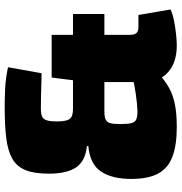

<svg xmlns="http://www.w3.org/2000/svg" viewBox="2 -746 758 801"><g transform="rotate(-90 380.5 -345.0)"><path d="M335 -704Q367 -704 411.5 -702Q456 -700 501 -690L476 -550Q461 -550 445 -550.5Q429 -551 411.5 -551.5Q394 -552 374 -552.5Q354 -553 329 -553Q307 -553 295.5 -548Q284 -543 279.5 -528.5Q275 -514 275 -486Q275 -460 279.5 -445Q284 -430 295.5 -424.5Q307 -419 329 -419H723V-288H317Q294 -288 282.5 -282.5Q271 -277 267.5 -263Q264 -249 264 -221Q264 -192 267.5 -176.5Q271 -161 282.5 -155.5Q294 -150 317 -150Q348 -151 389.5 -157Q431 -163 457 -170L472 -60Q445 -35 415.5 -18.5Q386 -2 347 6Q308 14 251 14Q175 14 127 -4.5Q79 -23 57 -64.5Q35 -106 35 -176Q35 -255 65.5 -301.5Q96 -348 172 -355V-361Q110 -367 83.5 -405.5Q57 -444 57 -520Q57 -581 72 -617.5Q87 -654 120 -672.5Q153 -691 206 -697.5Q259 -704 335 -704ZM636 -508V-182Q636 -163 643.5 -154.5Q651 -146 669 -146H719L742 -12Q723 -3 695 2.5Q667 8 639 11Q611 14 592 14Q520 14 479.5 -23Q439 -60 439 -126V-358L458 -508Z"/></g></svg>

Font: Exo 2 Black
Style: Regular
Weight: 900
Designer: Natanael Gama
Foundry: Natanael Gama
Version: Version 2.010